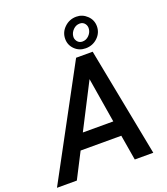

<svg xmlns="http://www.w3.org/2000/svg" viewBox="-212 -1064 1029 1180"><g transform="rotate(-20 302.5 -474.0)"><path d="M436 -165.5H169.9L85 0H-44.9L338.9 -710.9H447.3L585 0H463.9ZM220.7 -265.1H419.9L371.6 -559.1ZM315.4 -841.8Q315.4 -885.7 347.9 -916.7Q380.4 -947.8 425.8 -947.8Q465.8 -947.8 495.6 -919.2Q525.4 -890.6 525.4 -849.6Q525.4 -806.2 493.2 -775.6Q460.9 -745.1 415.5 -745.1Q373 -745.1 344.2 -773.4Q315.4 -801.8 315.4 -841.8ZM367.7 -842.8Q364.7 -823.2 377 -807.1Q389.2 -791 410.2 -791Q434.6 -791 452.4 -808.6Q470.2 -826.2 473.1 -848.6Q476.1 -869.6 464.1 -885.3Q452.1 -900.9 431.2 -900.9Q406.7 -900.9 388.7 -883.1Q370.6 -865.2 367.7 -842.8Z"/></g></svg>

Font: Roboto Medium
Style: Italic
Weight: 500
Italic angle: -12°
Designer: Google
Version: Version 2.134; 2016